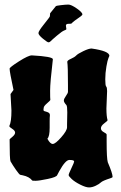

<svg xmlns="http://www.w3.org/2000/svg" viewBox="-20 -770 527 839"><path d="M268 -658 270 -643Q270 -640 261 -637Q252 -634 229 -614.5Q206 -595 201.5 -590Q197 -585 192 -585Q187 -585 167.5 -601Q148 -617 148 -625.5Q148 -634 173 -665Q198 -696 198 -699Q199 -711 199 -712Q223 -742 224.5 -743.5Q226 -745 246.5 -747.5Q267 -750 279 -750Q291 -750 315.5 -733Q340 -716 340 -707Q340 -704 332 -698Q301 -677 292 -667Q291 -666 279.5 -666Q268 -666 268 -658ZM448 -372 445 -296Q445 -262 450 -245V-244Q450 -242 435.5 -231Q421 -220 421 -209.5Q421 -199 433.5 -192.5Q446 -186 446 -182V-151Q446 -78 451 -61Q472 -12 472 3Q472 6 462 9Q428 20 421 27Q414 34 398.5 41.5Q383 49 369 49Q355 49 331 37Q307 25 293.5 12.5Q280 0 280 -5Q280 -10 292 -35Q304 -60 304 -64Q304 -71 285 -71H283Q266 -71 239 -22L230 -5Q227 4 188.5 12Q150 20 136 20Q122 20 121 19Q108 2 79 -4L69 -6Q65 -6 50 -27.5Q35 -49 26 -65Q22 -73 22 -161Q22 -162 34 -172Q46 -182 46 -190.5Q46 -199 33.5 -207Q21 -215 21 -218V-220Q30 -238 30 -287L26 -359L39 -377Q22 -456 22 -470Q22 -476 63 -502Q104 -528 119 -528Q211 -523 211 -511Q199 -409 199 -374Q199 -339 200 -333Q200 -331 185.5 -318.5Q171 -306 171 -299L170 -291Q170 -287 172 -285L185 -281Q198 -277 198 -268V-264Q197 -258 197 -241V-212Q197 -173 187 -164Q199 -141 210.5 -141Q222 -141 247.5 -170Q273 -199 273 -214V-226L274 -279Q274 -307 270 -311Q259 -323 259 -330.5Q259 -338 268 -350.5Q277 -363 277 -369V-397Q277 -482 274 -499V-500Q274 -506 290 -513Q306 -520 313 -527.5Q320 -535 344 -546.5Q368 -558 380 -558Q458 -547 458 -526Q458 -525 454 -516.5Q450 -508 445 -479.5Q440 -451 440 -423.5Q440 -396 444 -392Q448 -388 448 -372Z"/></svg>

Font: Piedra
Style: Regular
Weight: 400
Designer: Angel Koziupa & Ale Paul
Foundry: Angel Koziupa and Alejandro Paul
Version: Version 1.000